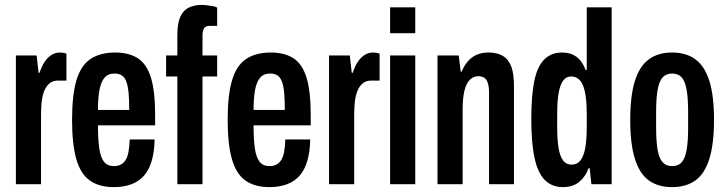

<svg xmlns="http://www.w3.org/2000/svg" viewBox="-20 -754 2974 786"><path d="M45 0V-527H130L138 -456H142Q151 -484 163.5 -502Q176 -520 191.5 -529.5Q207 -539 225 -539Q232 -539 238.5 -538Q245 -537 252 -534V-424H216Q200 -424 187.5 -416Q175 -408 166 -392Q157 -376 152.5 -350Q148 -324 148 -288V0Z M446 12Q385 12 347 -15.5Q309 -43 292 -104Q275 -165 275 -263Q275 -365 293 -425.5Q311 -486 350.5 -512.5Q390 -539 452 -539Q507 -539 543.5 -516Q580 -493 597.5 -437.5Q615 -382 615 -284V-241H381Q381 -183 386.5 -146Q392 -109 406 -91.5Q420 -74 447 -74Q462 -74 474 -80Q486 -86 494 -98.5Q502 -111 506 -132Q510 -153 511 -183H613Q612 -134 601.5 -97Q591 -60 570.5 -36Q550 -12 518.5 0Q487 12 446 12ZM381 -304H509Q509 -345 506.5 -373Q504 -401 497.5 -419Q491 -437 479 -445Q467 -453 449 -453Q422 -453 407.5 -435.5Q393 -418 387 -385Q381 -352 381 -304Z M706 0V-441H660V-527H706V-610Q706 -659 718.5 -686Q731 -713 754 -723.5Q777 -734 808 -734Q815 -734 826.5 -732.5Q838 -731 850 -729Q862 -727 869 -723V-648H837Q821 -648 815 -637.5Q809 -627 809 -610V-527H869V-441H809V0Z M1083 12Q1022 12 984 -15.5Q946 -43 929 -104Q912 -165 912 -263Q912 -365 930 -425.5Q948 -486 987.5 -512.5Q1027 -539 1089 -539Q1144 -539 1180.5 -516Q1217 -493 1234.5 -437.5Q1252 -382 1252 -284V-241H1018Q1018 -183 1023.5 -146Q1029 -109 1043 -91.5Q1057 -74 1084 -74Q1099 -74 1111 -80Q1123 -86 1131 -98.5Q1139 -111 1143 -132Q1147 -153 1148 -183H1250Q1249 -134 1238.5 -97Q1228 -60 1207.5 -36Q1187 -12 1155.5 0Q1124 12 1083 12ZM1018 -304H1146Q1146 -345 1143.5 -373Q1141 -401 1134.5 -419Q1128 -437 1116 -445Q1104 -453 1086 -453Q1059 -453 1044.5 -435.5Q1030 -418 1024 -385Q1018 -352 1018 -304Z M1327 0V-527H1412L1420 -456H1424Q1433 -484 1445.5 -502Q1458 -520 1473.5 -529.5Q1489 -539 1507 -539Q1514 -539 1520.5 -538Q1527 -537 1534 -534V-424H1498Q1482 -424 1469.5 -416Q1457 -408 1448 -392Q1439 -376 1434.5 -350Q1430 -324 1430 -288V0Z M1577 -618V-724H1680V-618ZM1577 0V-527H1680V0Z M1771 0V-527H1858L1866 -461H1870Q1882 -489 1898 -506Q1914 -523 1934.5 -531Q1955 -539 1979 -539Q2016 -539 2039 -525Q2062 -511 2073 -481.5Q2084 -452 2084 -404V0H1982V-375Q1982 -390 1980 -402Q1978 -414 1973.5 -423Q1969 -432 1960 -437Q1951 -442 1938 -442Q1918 -442 1903.5 -427.5Q1889 -413 1881.5 -383.5Q1874 -354 1874 -308V0Z M2284 12Q2240 12 2211 -16.5Q2182 -45 2168.5 -106.5Q2155 -168 2155 -267Q2155 -364 2167.5 -423.5Q2180 -483 2208.5 -511Q2237 -539 2281 -539Q2306 -539 2324.5 -530.5Q2343 -522 2356 -506Q2369 -490 2377 -468H2382V-724H2484V0H2401L2394 -65H2389Q2379 -34 2353 -11Q2327 12 2284 12ZM2320 -80Q2343 -80 2356.5 -97.5Q2370 -115 2376 -149Q2382 -183 2382 -233V-288Q2382 -328 2378 -357Q2374 -386 2366.5 -404.5Q2359 -423 2346.5 -432Q2334 -441 2318 -441Q2299 -441 2286.5 -425.5Q2274 -410 2267.5 -376.5Q2261 -343 2261 -288V-233Q2261 -180 2267 -146Q2273 -112 2286 -96Q2299 -80 2320 -80Z M2731 12Q2674 12 2636 -15.5Q2598 -43 2579 -104Q2560 -165 2560 -263Q2560 -362 2579 -422.5Q2598 -483 2636 -511Q2674 -539 2731 -539Q2789 -539 2827 -511Q2865 -483 2884 -422.5Q2903 -362 2903 -263Q2903 -165 2884 -104Q2865 -43 2827 -15.5Q2789 12 2731 12ZM2731 -74Q2756 -74 2770 -89Q2784 -104 2790.5 -138.5Q2797 -173 2797 -231V-295Q2797 -354 2790.5 -388.5Q2784 -423 2770 -438Q2756 -453 2731 -453Q2708 -453 2693.5 -438Q2679 -423 2672.5 -388.5Q2666 -354 2666 -295V-231Q2666 -173 2672.5 -138.5Q2679 -104 2693.5 -89Q2708 -74 2731 -74Z"/></svg>

Font: Archivo SemiBold ExtraCondensed
Style: Regular
Weight: 600
Width: 2
Version: Version 2.001